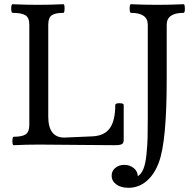

<svg xmlns="http://www.w3.org/2000/svg" viewBox="-20 -686 921 911"><path d="M44.9 2.9Q38.6 2.9 38.8 -17.1Q39.1 -37.1 44.9 -37.1Q84.5 -37.1 101.8 -48.6Q119.1 -60.1 119.1 -94.2V-568.8Q119.1 -602.1 100.8 -613.5Q82.5 -625 40 -625Q33.2 -625 33.2 -645.5Q33.2 -666 40 -666Q100.1 -663.1 160.2 -663.1Q219.2 -663.1 280.8 -666Q286.6 -666 286.4 -645.5Q286.1 -625 280.8 -625Q242.2 -625 225.6 -613.5Q209 -602.1 209 -568.8V-132.8Q209 -33.2 285.2 -33.2L419.9 -39.1Q475.6 -42 501.2 -77.9Q526.9 -113.8 526.9 -188Q526.9 -196.3 546.9 -196.3Q566.9 -196.3 566.9 -188V-21Q566.9 -6.8 558.1 -2Q549.3 2.9 522.9 2.9Q463.4 2.9 344.5 1.5Q225.6 0 166 0Q105 0 44.9 2.9ZM589.8 205.1Q554.2 205.1 532 189.2Q509.8 173.3 509.8 147Q509.8 125 527.1 110.6Q544.4 96.2 569.8 96.2Q596.2 96.2 614.7 111.6Q633.3 127 633.8 149.9Q650.4 140.1 660.4 115.7Q670.4 91.3 674.8 48.3Q679.2 5.4 680.2 -29.8Q681.2 -64.9 681.2 -126V-568.8Q681.2 -625 601.1 -625Q595.2 -625 595.2 -645.5Q595.2 -666 601.1 -666Q664.1 -663.1 726.1 -663.1Q788.1 -663.1 851.1 -666Q856.9 -666 857.2 -645.5Q857.4 -625 851.1 -625Q771 -625 771 -568.8V-309.1Q771 -15.1 733.9 84Q712.9 141.6 675.3 173.3Q637.7 205.1 589.8 205.1Z"/></svg>

Font: Junicode SmCond Medium
Style: Regular
Weight: 500
Width: 4
Designer: Peter S. Baker
Version: Version 2.206